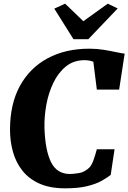

<svg xmlns="http://www.w3.org/2000/svg" viewBox="-20 -1017 698 1045"><path d="M335 8Q252.5 8 195.2 -17.5Q138 -43 102.5 -87.5Q67 -132 50.8 -189.5Q34.5 -247 34.5 -311Q34.5 -450.5 88.2 -549Q142 -647.5 239.2 -699.8Q336.5 -752 466.5 -752Q507 -752 544 -746Q581 -740 610.8 -733.5Q640.5 -727 658.5 -725L628.5 -529.5H507L488 -681Q477.5 -685 465.8 -687.2Q454 -689.5 440 -689.5Q381 -689.5 339 -655.5Q297 -621.5 270.5 -566.5Q244 -511.5 232.2 -446.8Q220.5 -382 222 -321Q226 -198 258 -134Q290 -70 361 -70Q377 -70 408.8 -74.8Q440.5 -79.5 468 -106.5Q481 -122 490.2 -149.2Q499.5 -176.5 507 -204.5H603.5L582.5 -65Q564 -50.5 533.8 -33.2Q503.5 -16 455.2 -4Q407 8 335 8ZM380 -803.5 275.5 -970 334.5 -997Q359.5 -973 384.2 -949.2Q409 -925.5 433.5 -901.5Q467 -925.5 500 -949.2Q533 -973 566.5 -997L620.5 -971L460.5 -803.5Z"/></svg>

Font: Merriweather Black
Style: Italic
Weight: 900
Italic angle: -7.8°
Designer: Eben Sorkin
Foundry: Eben Sorkin
Version: Version 2.200;gftools[0.9.31]